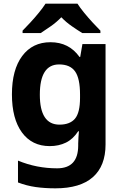

<svg xmlns="http://www.w3.org/2000/svg" viewBox="-20 -786 673 1046"><path d="M255 -556Q356 -556 413 -476H417L429 -546H555V1Q555 118 486 179Q417 240 282 240Q224 240 174.5 233Q125 226 78 208V89Q179 131 291 131Q406 131 406 7V-4Q406 -21 407.5 -39Q409 -57 410 -71H406Q378 -28 339 -9Q300 10 251 10Q154 10 99.5 -64.5Q45 -139 45 -272Q45 -406 101 -481Q157 -556 255 -556ZM302 -435Q197 -435 197 -270Q197 -107 304 -107Q361 -107 388.5 -139.5Q416 -172 416 -253V-271Q416 -359 389 -397Q362 -435 302 -435ZM402 -766Q416 -744 438.5 -716.5Q461 -689 485 -663Q509 -637 527 -619V-606H428Q402 -622 371 -643.5Q340 -665 314 -692Q288 -665 258 -644Q228 -623 202 -606H103V-619Q121 -637 145 -663Q169 -689 191.5 -716.5Q214 -744 228 -766Z"/></svg>

Font: Noto IKEA Arabic
Style: Bold
Weight: 700
Designer: Monotype Design Team
Foundry: Monotype Imaging Inc.
Version: Version 1.200